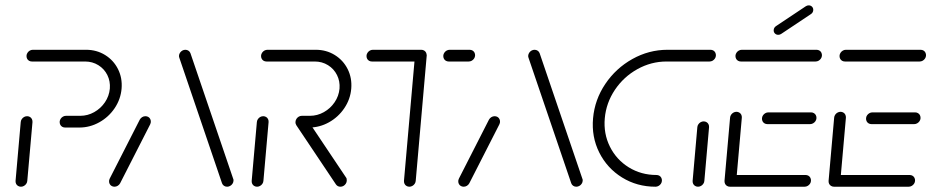

<svg xmlns="http://www.w3.org/2000/svg" viewBox="-20 -707 3526 727"><path d="M59.3 0Q53.3 0 48.3 -3Q43.3 -5.9 40.9 -11.1Q38.5 -16.3 38.9 -22.2L58.5 -244.8Q58.9 -250.7 62.4 -255.9Q65.9 -261.1 71.3 -264.1Q76.7 -267 82.6 -267Q88.5 -267 93.5 -264.1Q98.5 -261.1 100.9 -255.9Q103.3 -250.7 103 -244.8L83.3 -22.2Q83 -16.3 79.4 -11.1Q75.9 -5.9 70.6 -3Q65.2 0 59.3 0ZM205.9 -246.3Q206.3 -252.2 209.8 -257.4Q213.3 -262.6 218.7 -265.6Q224.1 -268.5 230 -268.5H284.1Q311.9 -268.5 336.7 -282.4Q361.5 -296.3 377.4 -319.8Q393.3 -343.3 395.9 -371.5Q398.1 -399.3 386.5 -422.8Q374.8 -446.3 352.4 -460.2Q330 -474.1 302.2 -474.1H100.7Q94.8 -474.1 89.8 -477Q84.8 -480 82.4 -485.2Q80 -490.4 80.4 -496.3Q80.7 -502.2 84.3 -507.4Q87.8 -512.6 93.1 -515.6Q98.5 -518.5 104.4 -518.5H305.9Q345.9 -518.5 378 -498.7Q410 -478.9 426.9 -445.2Q443.7 -411.5 440.4 -371.5Q437 -331.5 414.3 -297.6Q391.5 -263.7 355.9 -243.9Q320.4 -224.1 280.4 -224.1H226.3Q220.4 -224.1 215.4 -227Q210.4 -230 208 -235.2Q205.6 -240.4 205.9 -246.3Z M413.3 0Q407.4 0 402.4 -3Q397.4 -5.9 395 -11.1Q392.6 -16.3 393 -22.2Q393.3 -25.9 395.6 -31.1L509.3 -254.1Q512.6 -260 518.3 -263.5Q524.1 -267 530.7 -267Q536.7 -267 541.7 -264.1Q546.7 -261.1 549.1 -255.9Q551.5 -250.7 551.1 -244.8Q550.7 -241.1 548.5 -235.9L434.8 -13Q431.5 -7 425.7 -3.5Q420 0 413.3 0ZM864.1 -22.2Q863.7 -16.3 860.2 -11.1Q856.7 -5.9 851.3 -3Q845.9 0 840 0Q833.3 0 828.1 -3.5Q823 -7 820.7 -13L659.3 -487.4Q657.4 -491.9 657.8 -496.3Q658.1 -502.2 661.7 -507.4Q665.2 -512.6 670.6 -515.6Q675.9 -518.5 681.9 -518.5Q688.5 -518.5 693.7 -515Q698.9 -511.5 701.1 -505.6L862.6 -31.1Q864.8 -27.4 864.1 -22.2Z M953.3 0Q947.4 0 942.4 -3Q937.4 -5.9 935 -11.1Q932.6 -16.3 933 -22.2L952.6 -244.8Q953 -250.7 956.5 -255.9Q960 -261.1 965.4 -264.1Q970.7 -267 976.7 -267Q982.6 -267 987.6 -264.1Q992.6 -261.1 995 -255.9Q997.4 -250.7 997 -244.8L977.4 -22.2Q977 -16.3 973.5 -11.1Q970 -5.9 964.6 -3Q959.3 0 953.3 0ZM1293 -22.2Q1292.6 -16.3 1289.1 -11.1Q1285.6 -5.9 1280.4 -3Q1275.2 0 1268.9 0Q1263.7 0 1259.4 -2.2Q1255.2 -4.4 1252.2 -8.5L1102.2 -232.6Q1100.4 -235.6 1099.4 -238.9Q1098.5 -242.2 1098.9 -245.9Q1099.3 -251.9 1102.8 -257Q1106.3 -262.2 1111.7 -265.2Q1117 -268.1 1123 -268.1Q1128.5 -268.1 1133 -265.7Q1137.4 -263.3 1140 -259.3L1289.6 -35.9Q1291.9 -33.3 1292.6 -29.8Q1293.3 -26.3 1293 -22.2ZM1098.9 -246.3Q1099.3 -252.2 1102.8 -257.4Q1106.3 -262.6 1111.7 -265.6Q1117 -268.5 1123 -268.5H1153.7Q1181.5 -268.5 1206.3 -282.4Q1231.1 -296.3 1247 -319.8Q1263 -343.3 1265.6 -371.5Q1267.8 -399.3 1256.1 -422.8Q1244.4 -446.3 1222 -460.2Q1199.6 -474.1 1171.9 -474.1H988.9Q983 -474.1 978 -477Q973 -480 970.6 -485.2Q968.1 -490.4 968.5 -496.3Q968.9 -502.2 972.4 -507.4Q975.9 -512.6 981.3 -515.6Q986.7 -518.5 992.6 -518.5H1175.6Q1215.6 -518.5 1247.6 -498.7Q1279.6 -478.9 1296.5 -445.2Q1313.3 -411.5 1310 -371.5Q1306.7 -331.5 1283.9 -297.6Q1261.1 -263.7 1225.6 -243.9Q1190 -224.1 1150 -224.1H1119.3Q1113.3 -224.1 1108.3 -227Q1103.3 -230 1100.9 -235.2Q1098.5 -240.4 1098.9 -246.3Z M1595.9 -498.5 1554.1 -22.2Q1553.7 -16.3 1550.2 -11.1Q1546.7 -5.9 1541.3 -3Q1535.9 0 1530 0Q1524.1 0 1519.1 -3Q1514.1 -5.9 1511.7 -11.1Q1509.3 -16.3 1509.6 -22.2L1551.5 -498.5ZM1367.8 -496.3Q1368.1 -502.2 1371.7 -507.4Q1375.2 -512.6 1380.6 -515.6Q1385.9 -518.5 1391.9 -518.5H1575.2Q1581.1 -518.5 1586.1 -515.6Q1591.1 -512.6 1593.5 -507.4Q1595.9 -502.2 1595.6 -496.3Q1595.2 -490.4 1591.7 -485.2Q1588.1 -480 1582.8 -477Q1577.4 -474.1 1571.5 -474.1H1388.1Q1382.2 -474.1 1377.2 -477Q1372.2 -480 1369.8 -485.2Q1367.4 -490.4 1367.8 -496.3ZM1658.5 -496.3Q1658.9 -502.2 1662.4 -507.4Q1665.9 -512.6 1671.3 -515.6Q1676.7 -518.5 1682.6 -518.5H1758.5Q1764.4 -518.5 1769.4 -515.6Q1774.4 -512.6 1776.9 -507.4Q1779.3 -502.2 1778.9 -496.3Q1778.5 -490.4 1775 -485.2Q1771.5 -480 1766.1 -477Q1760.7 -474.1 1754.8 -474.1H1678.9Q1673 -474.1 1668 -477Q1663 -480 1660.6 -485.2Q1658.1 -490.4 1658.5 -496.3Z M1735.6 0Q1729.6 0 1724.6 -3Q1719.6 -5.9 1717.2 -11.1Q1714.8 -16.3 1715.2 -22.2Q1715.6 -25.9 1717.8 -31.1L1831.5 -254.1Q1834.8 -260 1840.6 -263.5Q1846.3 -267 1853 -267Q1858.9 -267 1863.9 -264.1Q1868.9 -261.1 1871.3 -255.9Q1873.7 -250.7 1873.3 -244.8Q1873 -241.1 1870.7 -235.9L1757 -13Q1753.7 -7 1748 -3.5Q1742.2 0 1735.6 0ZM2186.3 -22.2Q2185.9 -16.3 2182.4 -11.1Q2178.9 -5.9 2173.5 -3Q2168.1 0 2162.2 0Q2155.6 0 2150.4 -3.5Q2145.2 -7 2143 -13L1981.5 -487.4Q1979.6 -491.9 1980 -496.3Q1980.4 -502.2 1983.9 -507.4Q1987.4 -512.6 1992.8 -515.6Q1998.1 -518.5 2004.1 -518.5Q2010.7 -518.5 2015.9 -515Q2021.1 -511.5 2023.3 -505.6L2184.8 -31.1Q2187 -27.4 2186.3 -22.2Z M2486.3 -22.2Q2485.9 -16.3 2482.4 -11.1Q2478.9 -5.9 2473.5 -3Q2468.1 0 2462.2 0Q2391.9 0 2335.4 -35Q2278.9 -70 2249.1 -129.4Q2219.3 -188.9 2225.6 -259.3Q2231.9 -329.6 2271.9 -389.1Q2311.9 -448.5 2374.4 -483.5Q2437 -518.5 2507.4 -518.5H2670.4Q2676.3 -518.5 2681.3 -515.6Q2686.3 -512.6 2688.7 -507.4Q2691.1 -502.2 2690.7 -496.3Q2690.4 -490.4 2686.9 -485.2Q2683.3 -480 2678 -477Q2672.6 -474.1 2666.7 -474.1H2503.7Q2445.6 -474.1 2393.5 -445.2Q2341.5 -416.3 2308.3 -366.9Q2275.2 -317.4 2270 -259.3Q2264.8 -201.1 2289.4 -151.7Q2314.1 -102.2 2360.9 -73.3Q2407.8 -44.4 2465.9 -44.4Q2471.9 -44.4 2476.9 -41.5Q2481.9 -38.5 2484.3 -33.3Q2486.7 -28.1 2486.3 -22.2ZM2623 0Q2617 0 2612 -3Q2607 -5.9 2604.6 -11.1Q2602.2 -16.3 2602.6 -22.2L2620.4 -225.2Q2620.7 -231.1 2624.3 -236.3Q2627.8 -241.5 2633.1 -244.4Q2638.5 -247.4 2644.4 -247.4Q2650.4 -247.4 2655.4 -244.4Q2660.4 -241.5 2662.8 -236.3Q2665.2 -231.1 2664.8 -225.2L2647 -22.2Q2646.7 -16.3 2643.1 -11.1Q2639.6 -5.9 2634.3 -3Q2628.9 0 2623 0Z M2723.3 -22.2 2744.4 -261.5Q2744.8 -267.4 2748.3 -272.6Q2751.9 -277.8 2757.2 -280.7Q2762.6 -283.7 2768.5 -283.7Q2774.4 -283.7 2779.4 -280.7Q2784.4 -277.8 2786.9 -272.6Q2789.3 -267.4 2788.9 -261.5L2767.8 -22.2ZM3050.7 -22.2Q3050.4 -16.3 3046.9 -11.1Q3043.3 -5.9 3038 -3Q3032.6 0 3026.7 0H2743.7Q2737.8 0 2732.8 -3Q2727.8 -5.9 2725.4 -11.1Q2723 -16.3 2723.3 -22.2Q2723.7 -28.1 2727.2 -33.3Q2730.7 -38.5 2736.1 -41.5Q2741.5 -44.4 2747.4 -44.4H3030.4Q3036.3 -44.4 3041.3 -41.5Q3046.3 -38.5 3048.7 -33.3Q3051.1 -28.1 3050.7 -22.2ZM2865.2 -259.3Q2865.6 -265.2 2869.1 -270.4Q2872.6 -275.6 2878 -278.5Q2883.3 -281.5 2889.3 -281.5H3051.1Q3057 -281.5 3062 -278.5Q3067 -275.6 3069.4 -270.4Q3071.9 -265.2 3071.5 -259.3Q3071.1 -253.3 3067.6 -248.1Q3064.1 -243 3058.7 -240Q3053.3 -237 3047.4 -237H2885.6Q2879.6 -237 2874.6 -240Q2869.6 -243 2867.2 -248.1Q2864.8 -253.3 2865.2 -259.3ZM2764.8 -496.3Q2765.2 -502.2 2768.7 -507.4Q2772.2 -512.6 2777.6 -515.6Q2783 -518.5 2788.9 -518.5H3071.9Q3077.8 -518.5 3082.8 -515.6Q3087.8 -512.6 3090.2 -507.4Q3092.6 -502.2 3092.2 -496.3Q3091.9 -490.4 3088.3 -485.2Q3084.8 -480 3079.4 -477Q3074.1 -474.1 3068.1 -474.1H2785.2Q2779.3 -474.1 2774.3 -477Q2769.3 -480 2766.9 -485.2Q2764.4 -490.4 2764.8 -496.3ZM2926.7 -575.2Q2918.9 -575.2 2913.9 -580.6Q2908.9 -585.9 2909.6 -593.7Q2910 -598.5 2912.4 -602.2Q2914.8 -605.9 2918.9 -608.5L3031.1 -683.3Q3036.3 -686.7 3042.2 -686.7Q3050 -686.7 3055 -681.3Q3060 -675.9 3059.3 -668.1Q3058.9 -663.3 3056.5 -659.6Q3054.1 -655.9 3050 -653.3L2937.8 -578.5Q2933 -575.2 2926.7 -575.2Z M3117.4 -22.2 3138.5 -261.5Q3138.9 -267.4 3142.4 -272.6Q3145.9 -277.8 3151.3 -280.7Q3156.7 -283.7 3162.6 -283.7Q3168.5 -283.7 3173.5 -280.7Q3178.5 -277.8 3180.9 -272.6Q3183.3 -267.4 3183 -261.5L3161.9 -22.2ZM3444.8 -22.2Q3444.4 -16.3 3440.9 -11.1Q3437.4 -5.9 3432 -3Q3426.7 0 3420.7 0H3137.8Q3131.9 0 3126.9 -3Q3121.9 -5.9 3119.4 -11.1Q3117 -16.3 3117.4 -22.2Q3117.8 -28.1 3121.3 -33.3Q3124.8 -38.5 3130.2 -41.5Q3135.6 -44.4 3141.5 -44.4H3424.4Q3430.4 -44.4 3435.4 -41.5Q3440.4 -38.5 3442.8 -33.3Q3445.2 -28.1 3444.8 -22.2ZM3259.3 -259.3Q3259.6 -265.2 3263.1 -270.4Q3266.7 -275.6 3272 -278.5Q3277.4 -281.5 3283.3 -281.5H3445.2Q3451.1 -281.5 3456.1 -278.5Q3461.1 -275.6 3463.5 -270.4Q3465.9 -265.2 3465.6 -259.3Q3465.2 -253.3 3461.7 -248.1Q3458.1 -243 3452.8 -240Q3447.4 -237 3441.5 -237H3279.6Q3273.7 -237 3268.7 -240Q3263.7 -243 3261.3 -248.1Q3258.9 -253.3 3259.3 -259.3ZM3158.9 -496.3Q3159.3 -502.2 3162.8 -507.4Q3166.3 -512.6 3171.7 -515.6Q3177 -518.5 3183 -518.5H3465.9Q3471.9 -518.5 3476.9 -515.6Q3481.9 -512.6 3484.3 -507.4Q3486.7 -502.2 3486.3 -496.3Q3485.9 -490.4 3482.4 -485.2Q3478.9 -480 3473.5 -477Q3468.1 -474.1 3462.2 -474.1H3179.3Q3173.3 -474.1 3168.3 -477Q3163.3 -480 3160.9 -485.2Q3158.5 -490.4 3158.9 -496.3Z"/></svg>

Font: 26F Galaxy Sans Oblique
Style: Regular
Weight: 400
Italic angle: -5°
Designer: C₂₉H₂₅N₃O₅
Version: Version 1.200;FEAKit 1.0